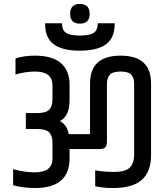

<svg xmlns="http://www.w3.org/2000/svg" viewBox="-20 -941 828 966"><path d="M433 -266V-521Q433 -661 586.5 -661Q740 -661 740 -522V-161Q740 -78 694 -36.5Q648 5 547 5Q499 5 459 -4V-84Q502 -76 556 -76Q610 -76 632.5 -97.5Q655 -119 655 -166V-519Q655 -549 640.5 -565Q626 -581 586.5 -581Q547 -581 532.5 -565Q518 -549 518 -519V-229Q518 -209 510 -200Q502 -191 480 -191H330V-141Q328 5 156 5Q98 5 46 -9V-90Q103 -74 155 -74Q244 -74 244 -143V-223Q244 -257 228.5 -274Q213 -291 170 -292H110V-372H170Q213 -373 228.5 -390Q244 -407 244 -440V-512Q244 -581 156 -581Q108 -581 58 -566V-647Q100 -661 156 -661Q244 -661 287 -623Q330 -585 330 -515V-440Q330 -355 281 -332Q316 -315 326 -266ZM557 -824V-821Q557 -750 513 -718Q469 -686 381.5 -686Q294 -686 250.5 -718Q207 -750 207 -821V-824H292Q292 -789 312.5 -775.5Q333 -762 381.5 -762Q430 -762 451 -775.5Q472 -789 472 -824ZM431 -871.5Q431 -822 382 -822Q333 -822 333 -871.5Q333 -921 382 -921Q431 -921 431 -871.5Z"/></svg>

Font: Khand Medium
Style: Regular
Weight: 500
Designer: Devanagari: Sanchit Sawaria, Jyotish Sonowal; Latin: Satya Rajpurohit
Foundry: Indian Type Foundry
Version: Version 1.100;PS 1.0;hotconv 1.0.78;makeotf.lib2.5.61930; tt